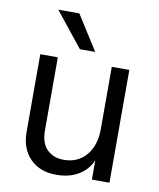

<svg xmlns="http://www.w3.org/2000/svg" viewBox="-82 -780 703 850"><g transform="rotate(10 270.0 -354.5)"><path d="M467.1 -507V0H388.2V-507ZM145.7 -507V-178.1Q145.7 -121.5 174.5 -93Q203.3 -64.6 249.8 -64.6Q312.3 -64.6 350.3 -108.7Q388.2 -152.8 388.2 -227.9L406.8 -199.9Q407.6 -91.8 359.2 -42.7Q310.7 6.4 228.7 6.4Q154.3 6.4 110.6 -38.2Q66.8 -82.8 66.8 -157.7V-507ZM205.8 -715 304.4 -559.3H235.5L111.1 -715Z"/></g></svg>

Font: Hind Variable Light
Style: Regular
Weight: 300
Designer: Manushi Parikh, Satya Rajpurohit
Foundry: Indian Type Foundry
Version: Version 3.000